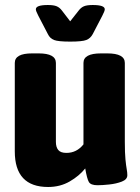

<svg xmlns="http://www.w3.org/2000/svg" viewBox="-20 -738 560 766"><path d="M172 8Q39 8 39 -134V-487Q39 -525 108 -525H134Q203 -525 203 -487V-172Q203 -151 212.5 -139.5Q222 -128 245 -128Q286 -128 313 -162V-487Q313 -525 383 -525H408Q478 -525 478 -487V-173Q478 -127 480.5 -102Q483 -77 485.5 -63.5Q488 -50 488 -39Q488 -22 466 -13.5Q444 -5 416 -2Q388 1 369 1Q342 1 334.5 -12Q327 -25 320 -66Q296 -36 258 -14Q220 8 172 8ZM350 -718Q398 -718 398 -701Q398 -694 388 -675L350 -602Q341 -585 324.5 -578.5Q308 -572 260 -572Q212 -572 195.5 -578.5Q179 -585 171 -602L133 -675Q123 -694 123 -701Q123 -718 171 -718Q194 -718 206 -713Q218 -708 227 -696L260 -653L294 -696Q303 -708 315 -713Q327 -718 350 -718Z"/></svg>

Font: Asap Semi Condensed ExtraBold
Style: Regular
Weight: 800
Width: 4
Designer: Pablo Cosgaya
Foundry: Omnibus-Type
Version: Version 3.001; ttfautohint (v1.8.4.7-5d5b)